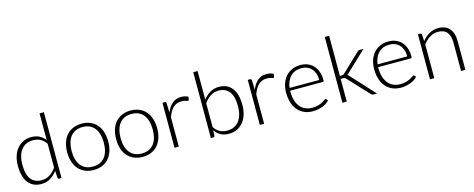

<svg xmlns="http://www.w3.org/2000/svg" viewBox="-34 -1386 5062 2050"><g transform="rotate(-15 2496.5 -361.0)"><path d="M433.5 0Q421 0 419 -13L414 -91.5Q381 -46.5 336.8 -20Q292.5 6.5 237.5 6.5Q146 6.5 94.8 -57Q43.5 -120.5 43.5 -247.5Q43.5 -302 57.8 -349.2Q72 -396.5 99.8 -431.2Q127.5 -466 167.8 -486Q208 -506 260.5 -506Q311 -506 348 -487.2Q385 -468.5 412 -432.5V-727.5H460V0ZM251 -32Q300.5 -32 340.5 -57.5Q380.5 -83 412 -128.5V-391Q383 -433.5 348.2 -451Q313.5 -468.5 269.5 -468.5Q225.5 -468.5 192.5 -452.5Q159.5 -436.5 137.2 -407.2Q115 -378 103.8 -337.2Q92.5 -296.5 92.5 -247.5Q92.5 -136.5 133.5 -84.2Q174.5 -32 251 -32Z M816.5 -505.5Q870 -505.5 912.2 -487.2Q954.5 -469 983.5 -435.5Q1012.5 -402 1027.8 -354.8Q1043 -307.5 1043 -249Q1043 -190.5 1027.8 -143.5Q1012.5 -96.5 983.5 -63Q954.5 -29.5 912.2 -11.5Q870 6.5 816.5 6.5Q763 6.5 720.8 -11.5Q678.5 -29.5 649.2 -63Q620 -96.5 604.8 -143.5Q589.5 -190.5 589.5 -249Q589.5 -307.5 604.8 -354.8Q620 -402 649.2 -435.5Q678.5 -469 720.8 -487.2Q763 -505.5 816.5 -505.5ZM816.5 -31Q861 -31 894.2 -46.2Q927.5 -61.5 949.8 -90Q972 -118.5 983 -158.8Q994 -199 994 -249Q994 -298.5 983 -339Q972 -379.5 949.8 -408.2Q927.5 -437 894.2 -452.5Q861 -468 816.5 -468Q772 -468 738.8 -452.5Q705.5 -437 683.2 -408.2Q661 -379.5 649.8 -339Q638.5 -298.5 638.5 -249Q638.5 -199 649.8 -158.8Q661 -118.5 683.2 -90Q705.5 -61.5 738.8 -46.2Q772 -31 816.5 -31Z M1357.5 -505.5Q1411 -505.5 1453.2 -487.2Q1495.5 -469 1524.5 -435.5Q1553.5 -402 1568.8 -354.8Q1584 -307.5 1584 -249Q1584 -190.5 1568.8 -143.5Q1553.5 -96.5 1524.5 -63Q1495.5 -29.5 1453.2 -11.5Q1411 6.5 1357.5 6.5Q1304 6.5 1261.8 -11.5Q1219.5 -29.5 1190.2 -63Q1161 -96.5 1145.8 -143.5Q1130.5 -190.5 1130.5 -249Q1130.5 -307.5 1145.8 -354.8Q1161 -402 1190.2 -435.5Q1219.5 -469 1261.8 -487.2Q1304 -505.5 1357.5 -505.5ZM1357.5 -31Q1402 -31 1435.2 -46.2Q1468.5 -61.5 1490.8 -90Q1513 -118.5 1524 -158.8Q1535 -199 1535 -249Q1535 -298.5 1524 -339Q1513 -379.5 1490.8 -408.2Q1468.5 -437 1435.2 -452.5Q1402 -468 1357.5 -468Q1313 -468 1279.8 -452.5Q1246.5 -437 1224.2 -408.2Q1202 -379.5 1190.8 -339Q1179.5 -298.5 1179.5 -249Q1179.5 -199 1190.8 -158.8Q1202 -118.5 1224.2 -90Q1246.5 -61.5 1279.8 -46.2Q1313 -31 1357.5 -31Z M1709 0V-497.5H1734Q1742.5 -497.5 1746.2 -494Q1750 -490.5 1750.5 -482L1754.5 -377Q1778.5 -437.5 1818.5 -471.8Q1858.5 -506 1917 -506Q1939.5 -506 1958.5 -501.2Q1977.5 -496.5 1994.5 -487.5L1988 -454.5Q1986.5 -446.5 1978 -446.5Q1975 -446.5 1969.5 -448.5Q1964 -450.5 1955.8 -453Q1947.5 -455.5 1935.5 -457.5Q1923.5 -459.5 1908 -459.5Q1851.5 -459.5 1815.2 -424.5Q1779 -389.5 1756.5 -323.5V0Z M2111 0V-727.5H2159V-410.5Q2192 -454.5 2235.5 -480Q2279 -505.5 2333.5 -505.5Q2425 -505.5 2476.2 -442.2Q2527.5 -379 2527.5 -252Q2527.5 -197.5 2513.2 -150.2Q2499 -103 2471.2 -68.2Q2443.5 -33.5 2403.2 -13.5Q2363 6.5 2310.5 6.5Q2258.5 6.5 2221 -13.8Q2183.5 -34 2156.5 -73.5L2153.5 -12.5Q2152 0 2140 0ZM2320 -467.5Q2270.5 -467.5 2230.5 -442Q2190.5 -416.5 2159 -371V-108.5Q2187.5 -65.5 2222 -48.2Q2256.5 -31 2301.5 -31Q2345.5 -31 2378.5 -47Q2411.5 -63 2433.8 -92.2Q2456 -121.5 2467.2 -162.2Q2478.5 -203 2478.5 -252Q2478.5 -363 2437.5 -415.2Q2396.5 -467.5 2320 -467.5Z M2652 0V-497.5H2677Q2685.5 -497.5 2689.2 -494Q2693 -490.5 2693.5 -482L2697.5 -377Q2721.5 -437.5 2761.5 -471.8Q2801.5 -506 2860 -506Q2882.5 -506 2901.5 -501.2Q2920.5 -496.5 2937.5 -487.5L2931 -454.5Q2929.5 -446.5 2921 -446.5Q2918 -446.5 2912.5 -448.5Q2907 -450.5 2898.8 -453Q2890.5 -455.5 2878.5 -457.5Q2866.5 -459.5 2851 -459.5Q2794.5 -459.5 2758.2 -424.5Q2722 -389.5 2699.5 -323.5V0Z M3236.5 -505.5Q3278.5 -505.5 3314.2 -491Q3350 -476.5 3376.2 -448.8Q3402.5 -421 3417.2 -380.5Q3432 -340 3432 -287.5Q3432 -276.5 3428.8 -272.5Q3425.5 -268.5 3418.5 -268.5H3059V-259Q3059 -203 3072 -160.5Q3085 -118 3109 -89.2Q3133 -60.5 3167 -46Q3201 -31.5 3243 -31.5Q3280.5 -31.5 3308 -39.8Q3335.5 -48 3354.2 -58.2Q3373 -68.5 3384 -76.8Q3395 -85 3400 -85Q3406.5 -85 3410 -80L3423 -64Q3411 -49 3391.2 -36Q3371.5 -23 3347.2 -13.8Q3323 -4.5 3295.2 1Q3267.5 6.5 3239.5 6.5Q3188.5 6.5 3146.5 -11.2Q3104.5 -29 3074.5 -63Q3044.5 -97 3028.2 -146.2Q3012 -195.5 3012 -259Q3012 -312.5 3027.2 -357.8Q3042.5 -403 3071.2 -435.8Q3100 -468.5 3141.8 -487Q3183.5 -505.5 3236.5 -505.5ZM3237 -470Q3198.5 -470 3168 -458Q3137.5 -446 3115.2 -423.5Q3093 -401 3079.2 -369.5Q3065.5 -338 3061 -299H3389Q3389 -339 3378 -370.8Q3367 -402.5 3347 -424.5Q3327 -446.5 3299 -458.2Q3271 -470 3237 -470Z M3613 -727.5V-284H3636Q3643 -284 3649.2 -286Q3655.5 -288 3663 -295.5L3862.5 -485Q3868 -490.5 3873.8 -494Q3879.5 -497.5 3888.5 -497.5H3930.5L3711 -289Q3706 -284 3701.5 -279.8Q3697 -275.5 3691.5 -272.5Q3699.5 -268.5 3705 -263Q3710.5 -257.5 3716.5 -251L3947 0H3905.5Q3898.5 0 3893 -2.8Q3887.5 -5.5 3882 -11.5L3673 -235.5Q3664.5 -244.5 3657.5 -247.8Q3650.5 -251 3635.5 -251H3613V0H3565V-727.5Z M4209.5 -505.5Q4251.5 -505.5 4287.2 -491Q4323 -476.5 4349.2 -448.8Q4375.5 -421 4390.2 -380.5Q4405 -340 4405 -287.5Q4405 -276.5 4401.8 -272.5Q4398.5 -268.5 4391.5 -268.5H4032V-259Q4032 -203 4045 -160.5Q4058 -118 4082 -89.2Q4106 -60.5 4140 -46Q4174 -31.5 4216 -31.5Q4253.5 -31.5 4281 -39.8Q4308.5 -48 4327.2 -58.2Q4346 -68.5 4357 -76.8Q4368 -85 4373 -85Q4379.5 -85 4383 -80L4396 -64Q4384 -49 4364.2 -36Q4344.5 -23 4320.2 -13.8Q4296 -4.5 4268.2 1Q4240.5 6.5 4212.5 6.5Q4161.5 6.5 4119.5 -11.2Q4077.5 -29 4047.5 -63Q4017.5 -97 4001.2 -146.2Q3985 -195.5 3985 -259Q3985 -312.5 4000.2 -357.8Q4015.5 -403 4044.2 -435.8Q4073 -468.5 4114.8 -487Q4156.5 -505.5 4209.5 -505.5ZM4210 -470Q4171.5 -470 4141 -458Q4110.5 -446 4088.2 -423.5Q4066 -401 4052.2 -369.5Q4038.5 -338 4034 -299H4362Q4362 -339 4351 -370.8Q4340 -402.5 4320 -424.5Q4300 -446.5 4272 -458.2Q4244 -470 4210 -470Z M4533 0V-497.5H4559Q4572 -497.5 4574 -485L4578.5 -410Q4612.5 -453 4657.8 -479.2Q4703 -505.5 4758.5 -505.5Q4799.5 -505.5 4830.8 -492.5Q4862 -479.5 4882.5 -455Q4903 -430.5 4913.5 -396Q4924 -361.5 4924 -318V0H4876.5V-318Q4876.5 -388 4844.5 -427.8Q4812.5 -467.5 4746.5 -467.5Q4697.5 -467.5 4655.5 -442.2Q4613.5 -417 4580.5 -373V0Z"/></g></svg>

Font: Lato TR Light
Style: Regular
Weight: 300
Designer: Lukasz Dziedzic
Foundry: Lukasz Dziedzic
Version: Version 1.104 2013